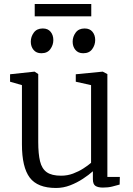

<svg xmlns="http://www.w3.org/2000/svg" viewBox="-20 -923 662 954"><path d="M491.5 9Q467.5 9 454.5 0.8Q441.5 -7.5 441.5 -33V-72Q421.5 -54 392.2 -34.8Q363 -15.5 328.8 -2.2Q294.5 11 258.5 11Q166.5 11 127.8 -40.5Q89 -92 89 -206V-500L30 -517V-554L151 -567H152L170 -555V-218Q170 -158.5 179 -121.5Q188 -84.5 212.5 -67.2Q237 -50 283.5 -50Q315 -50 343 -60.5Q371 -71 394 -85.8Q417 -100.5 432.5 -114V-500L356.5 -517V-554L489.5 -567H490.5L513.5 -555V-44H575.5L574.5 -6Q558 -1.5 538 3.8Q518 9 491.5 9ZM185 -658.5Q160.5 -658.5 146.8 -675Q133 -691.5 133 -716Q133 -740.5 148 -761Q163 -781.5 192 -781.5H193Q218 -781.5 231.5 -765Q245 -748.5 245 -724Q245 -699.5 230.2 -679Q215.5 -658.5 186 -658.5ZM393 -658.5Q368.5 -658.5 354.8 -675Q341 -691.5 341 -716Q341 -740.5 356 -761Q371 -781.5 400 -781.5H401Q426 -781.5 439.5 -765Q453 -748.5 453 -724Q453 -699.5 438.2 -679Q423.5 -658.5 394 -658.5ZM433.5 -903V-842H152.5V-903Z"/></svg>

Font: Merriweather Light
Style: Regular
Weight: 300
Designer: Eben Sorkin
Foundry: Eben Sorkin
Version: Version 2.100